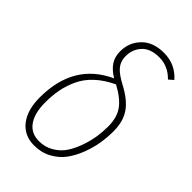

<svg xmlns="http://www.w3.org/2000/svg" viewBox="-225 -821 913 913"><g transform="rotate(45 231.0 -364.5)"><path d="M314.9 -738.8Q391.6 -738.8 440.9 -682.1L418 -662.1Q373.5 -708 314.9 -708Q255.4 -708 226.1 -676.3Q196.8 -644.5 196.8 -598.1Q196.8 -564.9 215.8 -541Q234.9 -517.1 284.2 -491.2Q350.1 -456.5 379.6 -413.8Q409.2 -371.1 409.2 -304.2Q409.2 -264.6 402.6 -223.9Q396 -183.1 379.6 -140.4Q363.3 -97.7 339.1 -64.9Q314.9 -32.2 276.4 -11.2Q237.8 9.8 189.9 9.8Q122.6 9.8 84.7 -38.6Q46.9 -86.9 46.9 -170.9Q46.9 -400.4 232.9 -484.9Q196.8 -506.8 179.4 -533.4Q162.1 -560.1 162.1 -596.2Q162.1 -656.2 202.4 -697.5Q242.7 -738.8 314.9 -738.8ZM259.8 -471.2Q206.5 -446.3 169.9 -412.1Q133.3 -377.9 115 -337.4Q96.7 -296.9 89.4 -257.8Q82 -218.8 82 -171.9Q82 -100.6 110.1 -60.8Q138.2 -21 190.9 -21Q231.9 -21 265.1 -40.8Q298.3 -60.5 318.1 -90.8Q337.9 -121.1 351.3 -160.2Q364.7 -199.2 369.9 -234.6Q375 -270 375 -303.2Q375 -362.8 348.6 -400.1Q322.3 -437.5 259.8 -471.2Z"/></g></svg>

Font: Fira Sans Compressed UltraLight
Style: Italic
Weight: 200
Width: 3
Italic angle: -8°
Designer: Carrois Corporate & Edenspiekermann AG
Foundry: Carrois Corporate GbR & Edenspiekermann AG
Version: Version 4.203;PS 004.203;hotconv 1.0.88;makeotf.lib2.5.64775